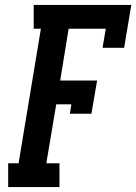

<svg xmlns="http://www.w3.org/2000/svg" viewBox="-20 -755 550 775"><path d="M13 0V-96H55L145 -639H116V-735H510L481 -562H394L407 -639H257L223 -430H372L349 -296H262L268 -334H207L167 -96H220V0Z"/></svg>

Font: Iosevka Slab Oblique
Style: Bold
Weight: 700
Italic angle: -9°
Monospace: yes
Designer: Belleve Invis
Foundry: Belleve Invis
Version: Version 11.1.1; ttfautohint (v1.8.3)